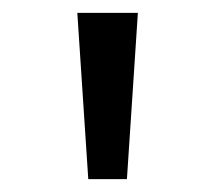

<svg xmlns="http://www.w3.org/2000/svg" viewBox="-20 -749 319 298"><path d="M117 -471 100 -729H194L177 -471Z"/></svg>

Font: Noto Sans Bengali ExtraCondensed
Style: Regular
Weight: 400
Width: 2
Designer: Jelle Bosma - Monotype Design Team
Foundry: Monotype Imaging Inc.
Version: Version 2.003; ttfautohint (v1.8.4.7-5d5b)